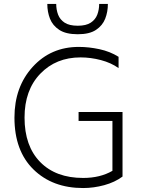

<svg xmlns="http://www.w3.org/2000/svg" viewBox="-20 -945 712 970"><path d="M373 -772Q313 -772 279.5 -794Q246 -816 232.5 -850.5Q219 -885 219 -925H264Q264 -896 273.5 -871Q283 -846 306.5 -830.5Q330 -815 373 -815Q415 -815 438.5 -830.5Q462 -846 471.5 -871Q481 -896 481 -925H525Q525 -885 511.5 -850.5Q498 -816 465 -794Q432 -772 373 -772ZM400 5Q245 5 149 -89Q53 -183 53 -351Q53 -506 145 -607Q237 -708 378 -708Q429 -708 482.5 -696.5Q536 -685 579 -658V-601Q541 -628 489.5 -641.5Q438 -655 387 -655Q263 -655 183.5 -572.5Q104 -490 104 -351Q104 -207 183 -126.5Q262 -46 400 -46Q486 -46 548 -82V-334H377V-379H599V-53Q560 -24 506.5 -9.5Q453 5 400 5Z"/></svg>

Font: LXGW 975 Gothic SC 200W
Style: Regular
Weight: 200
Version: Version 2.01;February 25, 2021